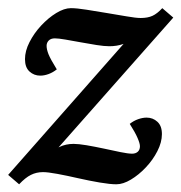

<svg xmlns="http://www.w3.org/2000/svg" viewBox="-31 -451 451 478"><path d="M95.7 -62.5 86.9 -66.4Q100.6 -77.1 116.7 -85Q132.8 -92.8 152.3 -92.8Q164.1 -92.8 184.6 -89.4Q205.1 -85.9 227.5 -81.1Q250 -76.2 269 -72.3Q288.1 -68.4 297.9 -68.4Q306.6 -68.4 312 -73.2Q317.4 -78.1 317.4 -86.9Q317.4 -93.8 311.5 -107.4Q305.7 -121.1 292 -142.6Q301.8 -150.4 313 -154.3Q324.2 -158.2 334 -158.2Q349.6 -158.2 360.8 -147.9Q372.1 -137.7 372.1 -117.2Q372.1 -96.7 360.8 -74.7Q349.6 -52.7 332 -34.2Q314.5 -15.6 294.9 -3.9Q275.4 7.8 258.8 7.8Q243.2 7.8 217.3 3.4Q191.4 -1 163.6 -7.3Q135.7 -13.7 111.8 -18.1Q87.9 -22.5 76.2 -22.5Q59.6 -22.5 45.9 -15.6Q32.2 -8.8 16.6 7.8L-10.7 -15.6L293.9 -361.3L302.7 -357.4Q291 -346.7 275.4 -341.3Q259.8 -335.9 241.2 -335.9Q228.5 -335.9 209.5 -338.9Q190.4 -341.8 169.9 -345.7Q149.4 -349.6 131.8 -352.5Q114.3 -355.5 105.5 -355.5Q95.7 -355.5 90.3 -350.1Q85 -344.7 85 -336.9Q85 -328.1 89.8 -315.9Q94.7 -303.7 110.4 -278.3Q100.6 -270.5 89.8 -266.6Q79.1 -262.7 69.3 -262.7Q53.7 -262.7 42.5 -272.9Q31.2 -283.2 31.2 -303.7Q31.2 -324.2 42.5 -346.2Q53.7 -368.2 71.3 -387.2Q88.9 -406.2 108.9 -418.5Q128.9 -430.7 145.5 -430.7Q160.2 -430.7 184.6 -426.8Q209 -422.9 235.4 -418.5Q261.7 -414.1 284.7 -410.2Q307.6 -406.2 319.3 -406.2Q336.9 -406.2 348.6 -411.6Q360.4 -417 373 -430.7L400.4 -407.2Z"/></svg>

Font: Crimson Pro Medium
Style: Italic
Weight: 500
Italic angle: -12°
Designer: Jacques Le Bailly
Foundry: Baron von Fonthausen
Version: Version 1.003